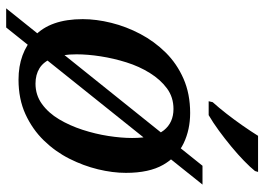

<svg xmlns="http://www.w3.org/2000/svg" viewBox="-137 -669 856 622"><g transform="rotate(90 291.0 -358.0)"><path d="M7 50 517 -586H578L69 50ZM238 10Q152 10 97 -41.5Q42 -93 42 -198Q42 -242 54 -290.5Q66 -339 90 -384.5Q114 -430 150 -466.5Q186 -503 235 -524.5Q284 -546 346 -546Q400 -546 444 -525Q488 -504 514 -458.5Q540 -413 540 -338Q540 -295 528.5 -247.5Q517 -200 494 -154.5Q471 -109 435 -72Q399 -35 350 -12.5Q301 10 238 10ZM251 -45Q288 -45 317 -66Q346 -87 366.5 -121.5Q387 -156 400.5 -197.5Q414 -239 420.5 -281Q427 -323 427 -358Q427 -430 402 -461Q377 -492 333 -492Q295 -492 266.5 -471Q238 -450 216.5 -415.5Q195 -381 182 -339.5Q169 -298 162.5 -256Q156 -214 156 -178Q156 -130 168 -100.5Q180 -71 201 -58Q222 -45 251 -45ZM311 -619Q329 -639 348.5 -664Q368 -689 386.5 -715.5Q405 -742 420 -766H537L534 -756Q522 -741 501.5 -721Q481 -701 455 -679.5Q429 -658 403 -639Q377 -620 353 -606H308Z"/></g></svg>

Font: ET Text
Style: Italic
Weight: 470
Italic angle: -12°
Designer: Monotype Design Team
Foundry: Monotype Imaging Inc.
Version: Version 2.009